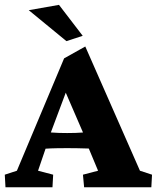

<svg xmlns="http://www.w3.org/2000/svg" viewBox="-23 -786 658 806"><path d="M0 0 -2.9 -52.7 47.9 -69.3 246.1 -541 335 -590.8 564.5 -69.3 615.2 -52.7 612.3 0H330.1L325.2 -52.7L388.7 -69.3L338.9 -188.5L328.1 -223.6L233.4 -442.4L264.6 -427.7L189.5 -227.5L180.7 -198.2L136.7 -69.3L200.2 -52.7L197.3 0ZM155.3 -161.1V-232.4Q174.8 -231.4 197.8 -229.5Q220.7 -227.5 258.8 -227.5Q296.9 -227.5 320.8 -229.5Q344.7 -231.4 364.3 -232.4V-162.1Q351.6 -162.1 326.7 -163.1Q301.8 -164.1 258.8 -164.1Q214.8 -164.1 191.4 -163.1Q168 -162.1 155.3 -161.1ZM255.9 -613.3 97.7 -743.2 224.6 -765.6 324.2 -635.7Z"/></svg>

Font: Crimson Pro ExtraBold
Style: Regular
Weight: 800
Designer: Jacques Le Bailly
Foundry: Baron von Fonthausen
Version: Version 1.003